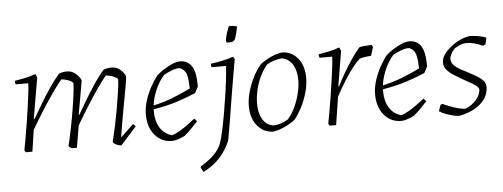

<svg xmlns="http://www.w3.org/2000/svg" viewBox="-53 -788 2995 1143"><g transform="rotate(-5 1444.0 -216.5)"><path d="M647 9Q637 9 621 2.5Q605 -4 597 -15Q608 -59 619.5 -113.5Q631 -168 640.5 -222.5Q650 -277 656 -320.5Q662 -364 662 -386Q651 -398 631 -405Q611 -412 591 -414Q565 -383 533 -336.5Q501 -290 467.5 -236.5Q434 -183 404 -131L382 0H352Q339 -6 333 -15Q344 -59 355 -113.5Q366 -168 375 -222.5Q384 -277 389.5 -320.5Q395 -364 395 -386Q385 -398 365 -405Q345 -412 325 -414Q299 -383 266 -335.5Q233 -288 199 -234Q165 -180 135 -128L116 0H76L69 -12Q74 -36 81 -76.5Q88 -117 96 -165.5Q104 -214 110.5 -261.5Q117 -309 122 -348Q127 -387 127 -408H52Q48 -416 48 -429Q74 -433 109.5 -440.5Q145 -448 174 -459L183 -438L141 -193L145 -192Q172 -238 201 -286.5Q230 -335 259.5 -377.5Q289 -420 315 -450Q325 -453 337.5 -455.5Q350 -458 361 -458Q392 -458 414.5 -438Q437 -418 445 -398Q443 -384 437.5 -352Q432 -320 424.5 -278.5Q417 -237 410 -196L414 -195Q440 -241 469 -289Q498 -337 526.5 -379Q555 -421 581 -450Q592 -453 604 -455.5Q616 -458 628 -458Q659 -458 681.5 -438Q704 -418 711 -398Q709 -376 700 -324.5Q691 -273 680 -217Q670 -159 661 -109Q652 -59 650 -38L727 -112L742 -97Z M950 9Q888 9 848 -38Q808 -85 808 -162Q808 -202 821 -243.5Q834 -285 854.5 -322.5Q875 -360 899 -390Q917 -406 942.5 -422Q968 -438 993 -448.5Q1018 -459 1038 -459Q1082 -459 1106.5 -424.5Q1131 -390 1131 -301L1111 -263Q1062 -242 1001 -222Q940 -202 857 -188Q857 -182 857 -175Q857 -118 881.5 -78Q906 -38 952 -25Q972 -30 997 -44.5Q1022 -59 1047 -77Q1072 -95 1093 -112L1108 -95Q1094 -79 1071 -55.5Q1048 -32 1026 -14Q1005 -4 985 2.5Q965 9 950 9ZM938 -388Q907 -354 886 -306.5Q865 -259 859 -211Q922 -225 976.5 -246.5Q1031 -268 1082 -293Q1082 -332 1075 -368Q1068 -404 1034 -419Q1012 -420 986 -410Q960 -400 938 -388Z M1121 209Q1117 203 1113.5 196Q1110 189 1106 183L1108 174Q1124 165 1147.5 148.5Q1171 132 1194 108Q1217 84 1230 54Q1242 24 1256 -43.5Q1270 -111 1283 -196Q1294 -262 1300.5 -319.5Q1307 -377 1309 -408H1223Q1221 -412 1220.5 -418Q1220 -424 1220 -429Q1246 -432 1286 -440Q1326 -448 1355 -459L1364 -444Q1359 -419 1350 -365.5Q1341 -312 1329.5 -243.5Q1318 -175 1306.5 -102.5Q1295 -30 1283 35Q1262 87 1223 132Q1184 177 1121 209ZM1325 -546Q1323 -554 1321 -560Q1325 -584 1332.5 -606.5Q1340 -629 1346 -642Q1365 -643 1377 -641Q1389 -639 1394 -636Q1391 -612 1383.5 -587.5Q1376 -563 1373 -558Q1371 -556 1366 -552Q1361 -548 1357 -547Q1347 -545 1325 -546Z M1551 6Q1495 3 1459 -41.5Q1423 -86 1423 -158Q1423 -198 1435.5 -242.5Q1448 -287 1468.5 -327.5Q1489 -368 1514 -398Q1541 -421 1581 -439Q1621 -457 1652 -459Q1707 -456 1742.5 -412Q1778 -368 1778 -295Q1778 -255 1765.5 -210Q1753 -165 1732 -124Q1711 -83 1687 -53Q1659 -31 1619.5 -13.5Q1580 4 1551 6ZM1560 -30Q1604 -33 1648 -59Q1673 -87 1691 -126Q1709 -165 1719.5 -207Q1730 -249 1730 -287Q1730 -343 1708.5 -379Q1687 -415 1644 -424Q1598 -421 1554 -396Q1529 -368 1510.5 -329Q1492 -290 1482.5 -247.5Q1473 -205 1473 -167Q1473 -112 1494.5 -75Q1516 -38 1560 -30Z M1892 0 1885 -12Q1890 -36 1897 -76.5Q1904 -117 1912 -165.5Q1920 -214 1926.5 -261.5Q1933 -309 1938 -348Q1943 -387 1943 -408H1868Q1864 -416 1864 -429Q1890 -433 1925.5 -440.5Q1961 -448 1990 -459L1999 -438L1964 -228L1968 -227Q1999 -290 2037.5 -350.5Q2076 -411 2110 -450Q2123 -453 2141.5 -454.5Q2160 -456 2183 -457L2190 -444L2174 -393Q2163 -392 2141.5 -389.5Q2120 -387 2106 -382Q2087 -367 2060.5 -332.5Q2034 -298 2006.5 -253.5Q1979 -209 1957 -167L1931 0Z M2320 9Q2258 9 2218 -38Q2178 -85 2178 -162Q2178 -202 2191 -243.5Q2204 -285 2224.5 -322.5Q2245 -360 2269 -390Q2287 -406 2312.5 -422Q2338 -438 2363 -448.5Q2388 -459 2408 -459Q2452 -459 2476.5 -424.5Q2501 -390 2501 -301L2481 -263Q2432 -242 2371 -222Q2310 -202 2227 -188Q2227 -182 2227 -175Q2227 -118 2251.5 -78Q2276 -38 2322 -25Q2342 -30 2367 -44.5Q2392 -59 2417 -77Q2442 -95 2463 -112L2478 -95Q2464 -79 2441 -55.5Q2418 -32 2396 -14Q2375 -4 2355 2.5Q2335 9 2320 9ZM2308 -388Q2277 -354 2256 -306.5Q2235 -259 2229 -211Q2292 -225 2346.5 -246.5Q2401 -268 2452 -293Q2452 -332 2445 -368Q2438 -404 2404 -419Q2382 -420 2356 -410Q2330 -400 2308 -388Z M2666 9Q2651 9 2629 3.5Q2607 -2 2584.5 -10.5Q2562 -19 2548 -29L2560 -65L2571 -71Q2599 -58 2637.5 -44.5Q2676 -31 2708 -30Q2745 -46 2771 -74.5Q2797 -103 2799 -139Q2792 -157 2764 -173Q2736 -189 2706 -206Q2680 -221 2655 -236.5Q2630 -252 2613.5 -271.5Q2597 -291 2597 -316Q2597 -338 2611 -359.5Q2625 -381 2644 -397Q2701 -448 2768 -459Q2789 -459 2820 -454Q2851 -449 2867 -440L2866 -432L2858 -401L2843 -394Q2822 -405 2796.5 -412Q2771 -419 2744 -419Q2728 -419 2710 -412Q2692 -405 2674 -393Q2661 -380 2652 -363Q2643 -346 2643 -333Q2643 -312 2658 -296Q2673 -280 2695.5 -267.5Q2718 -255 2741 -244Q2765 -231 2788.5 -217.5Q2812 -204 2827.5 -187.5Q2843 -171 2843 -149Q2843 -106 2818 -73.5Q2793 -41 2753 -20Q2713 1 2666 9Z"/></g></svg>

Font: Labrada Lght
Style: Italic
Weight: 300
Italic angle: -7°
Designer: Mercedes Jáuregui
Foundry: Omnibus-Type Team
Version: Version 1.000; ttfautohint (v1.8.4.7-5d5b)